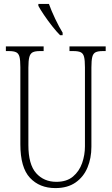

<svg xmlns="http://www.w3.org/2000/svg" viewBox="-20 -951 571 981"><path d="M263 10Q182 10 133 -42.5Q84 -95 84 -214V-608Q84 -644 79.5 -661Q75 -678 62.5 -684Q50 -690 26 -690H10V-714H203V-690H183Q160 -690 147.5 -684Q135 -678 130 -660Q125 -642 125 -605V-210Q125 -111 164.5 -66.5Q204 -22 268 -22Q321 -22 353 -49Q385 -76 399.5 -117.5Q414 -159 414 -203V-607Q414 -643 409.5 -660.5Q405 -678 392.5 -684Q380 -690 356 -690H335V-714H520V-690H504Q481 -690 468.5 -684Q456 -678 451.5 -660Q447 -642 447 -606V-201Q447 -143 427 -95Q407 -47 366 -18.5Q325 10 263 10ZM287 -771Q269 -789 246.5 -817.5Q224 -846 204.5 -875Q185 -904 176 -921V-931H230Q242 -897 262 -855Q282 -813 300 -784V-771Z"/></svg>

Font: Noto Serif ExtraCondensed ExtraLight
Style: Regular
Weight: 200
Width: 2
Designer: Monotype Design Team
Foundry: Monotype Imaging Inc.
Version: Version 2.015